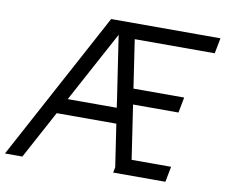

<svg xmlns="http://www.w3.org/2000/svg" viewBox="-106 -795 1046 891"><g transform="rotate(10 417.0 -350.0)"><path d="M863 -700 849 -627H472L506 -400H745L731 -327H517L555 -73H741L727 0H481L486 -26L456 -226H175L53 0H-29L348 -700ZM441 -327V-328L395 -634L214 -299H445Z"/></g></svg>

Font: MedMera Sans
Style: Italic
Weight: 400
Italic angle: -11°
Designer: Kasper Nordkvist
Foundry: UNCUT.wtf
Version: Version 1.300